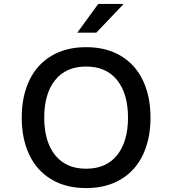

<svg xmlns="http://www.w3.org/2000/svg" viewBox="-20 -949 880 981"><path d="M91 -348Q91 -456 129.5 -537.5Q168 -619 242.5 -663.5Q317 -708 420 -708Q523 -708 597.5 -663.5Q672 -619 710.5 -537.5Q749 -456 749 -348Q749 -240 710.5 -158.5Q672 -77 597.5 -32.5Q523 12 420 12Q317 12 242.5 -32.5Q168 -77 129.5 -158.5Q91 -240 91 -348ZM634 -348Q634 -470 578.5 -539.5Q523 -609 420 -609Q317 -609 261.5 -539.5Q206 -470 206 -348Q206 -226 261.5 -156.5Q317 -87 420 -87Q523 -87 578.5 -156.5Q634 -226 634 -348ZM482 -929H612L472 -782H375Z"/></svg>

Font: Amiko SemiBold
Style: Regular
Weight: 600
Designer: Pablo Impallari, Rodrigo Fuenzalida, Andres Torresi
Foundry: Impallari Type
Version: Version 1.001; ttfautohint (v1.3)